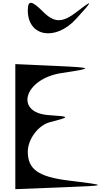

<svg xmlns="http://www.w3.org/2000/svg" viewBox="-20 -1299 754 1354"><path d="M88 35 419 22C745 9 746 9 463 -26C251 -52 176 -105 176 -229C176 -317 250 -416 331 -437C477 -475 476 -477 326 -487C78 -503 150 -744 415 -784C643 -818 640 -822 375 -834L88 -847ZM176 -1226C176 -1041 370 -1006 516 -1165C637 -1297 639 -1306 525 -1218C419 -1136 364 -1136 282 -1218C203 -1297 176 -1299 176 -1226Z"/></svg>

Font: Venom Sans
Style: Regular
Weight: 400
Version: Version 1.001